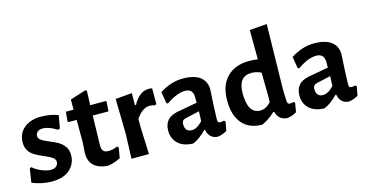

<svg xmlns="http://www.w3.org/2000/svg" viewBox="-59 -739 1900 992"><g transform="rotate(-15 891.5 -242.5)"><path d="M241.1 -315 229 -246.7 217.8 -243Q175.7 -270.1 141.1 -270.1Q124.3 -270.1 114.5 -261.2Q104.7 -252.3 104.7 -239.3Q104.7 -226.2 117.8 -216.8Q130.8 -207.5 158.9 -196.3Q186.9 -185 205.1 -174.3Q223.4 -163.6 236.4 -145.3Q249.5 -127.1 249.5 -99.1Q249.5 -71 235.5 -46.7Q202.8 7.5 118.7 7.5Q68.2 7.5 14 -14L25.2 -86.9L33.6 -92.5Q55.1 -73.8 82.2 -63.1Q109.3 -52.3 129 -52.3Q148.6 -52.3 158.9 -61.7Q169.2 -71 169.2 -84.6Q169.2 -98.1 156.1 -107.9Q143 -117.8 115 -129.4Q86.9 -141.1 69.2 -151.4Q24.3 -176.6 24.3 -225.2Q24.3 -273.8 58.4 -302.3Q92.5 -330.8 145.8 -331.3Q199.1 -331.8 241.1 -315Z M489.7 -80.4 497.2 -72.9 487.9 -18.7Q453.3 0 415.9 3.7Q321.5 -5.6 320.6 -87.9L324.3 -146.7V-267.3H280.4L276.6 -271L281.3 -322.4H322.4V-376.6L407.5 -403.7L414 -398.1L411.2 -322.4H495.3L498.1 -317.8L494.4 -267.3H410.3L406.5 -110.3Q406.5 -87.9 414.5 -78.5Q422.4 -69.2 443.9 -69.2Q465.4 -69.2 489.7 -80.4Z M743 -324.3V-239.3L733.6 -235.5Q721.5 -240.2 707.5 -240.2Q667.3 -240.2 633.6 -188.8V-143L639.3 0H545.8L550.5 -134.6L546.7 -319.6L635.5 -327.1L634.6 -262.6H640.2Q673.8 -325.2 725.2 -326.2Q731.8 -325.2 743 -324.3Z M1031.8 -240.2Q1031.8 -228 1027.1 -160.7Q1027.1 -160.7 1024.3 -84.1Q1024.3 -72 1027.1 -67.8Q1029.9 -63.6 1038.3 -63.6Q1046.7 -63.6 1057.9 -66.4L1065.4 -60.7L1056.1 -12.1Q1033.6 1.9 1005.6 5.6Q960.7 1.9 951.4 -45.8H946.7Q911.2 -8.4 874.8 6.5Q824.3 5.6 795.3 -20.6Q766.4 -46.7 766.4 -90.7Q766.4 -158.9 838.3 -172.9L945.8 -192.5V-221.5Q945.8 -267.3 902.8 -267.3Q859.8 -267.3 801.9 -227.1L794.4 -230.8L784.1 -292.5Q845.8 -331.8 907.9 -331.8Q970.1 -331.8 1000.9 -307.5Q1031.8 -283.2 1031.8 -240.2ZM871 -129.9Q849.5 -125.2 849.5 -103.7Q849.5 -61.7 886 -61.7Q913.1 -61.7 943.9 -94.4L945.8 -146.7Z M1396.3 -84.1Q1397.2 -72 1400 -67.8Q1402.8 -63.6 1411.2 -63.6Q1419.6 -63.6 1430.8 -66.4L1437.4 -60.7L1429 -12.1Q1406.5 1.9 1377.6 5.6Q1332.7 1.9 1320.6 -43H1315Q1281.3 -11.2 1244.9 4.7Q1175.7 4.7 1138.3 -38.8Q1100.9 -82.2 1100.9 -162.6Q1100.9 -243 1144.4 -286.9Q1187.9 -330.8 1264.5 -330.8Q1285 -330.8 1309.3 -327.1L1308.4 -484.1L1400.9 -491.6L1394.4 -143ZM1187.9 -177.6Q1187.9 -68.2 1254.2 -68.2Q1284.1 -68.2 1311.2 -97.2L1312.1 -135.5L1310.3 -256.1Q1283.2 -268.2 1258.9 -268.2Q1187.9 -268.2 1187.9 -177.6Z M1733.6 -240.2Q1733.6 -228 1729 -160.7Q1729 -160.7 1726.2 -84.1Q1726.2 -72 1729 -67.8Q1731.8 -63.6 1740.2 -63.6Q1748.6 -63.6 1759.8 -66.4L1767.3 -60.7L1757.9 -12.1Q1735.5 1.9 1707.5 5.6Q1662.6 1.9 1653.3 -45.8H1648.6Q1613.1 -8.4 1576.6 6.5Q1526.2 5.6 1497.2 -20.6Q1468.2 -46.7 1468.2 -90.7Q1468.2 -158.9 1540.2 -172.9L1647.7 -192.5V-221.5Q1647.7 -267.3 1604.7 -267.3Q1561.7 -267.3 1503.7 -227.1L1496.3 -230.8L1486 -292.5Q1547.7 -331.8 1609.8 -331.8Q1672 -331.8 1702.8 -307.5Q1733.6 -283.2 1733.6 -240.2ZM1572.9 -129.9Q1551.4 -125.2 1551.4 -103.7Q1551.4 -61.7 1587.9 -61.7Q1615 -61.7 1645.8 -94.4L1647.7 -146.7Z"/></g></svg>

Font: Gurajada
Style: Regular
Weight: 400
Designer: Purushoth Kumar Guthula
Foundry: SiliconAndhra, USA.
Version: Version 1.0.3; ttfautohint (v1.2.42-39fb)